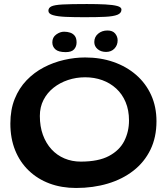

<svg xmlns="http://www.w3.org/2000/svg" viewBox="-20 -882 829 954"><path d="M358 52Q286 52 226.2 29.8Q166.5 7.5 122.8 -34.5Q79 -76.5 55.2 -135.5Q31.5 -194.5 31.5 -268Q31.5 -337 53 -390.5Q74.5 -444 112 -483Q149.5 -522 197.2 -547Q245 -572 298 -584.2Q351 -596.5 403 -596.5Q479.5 -596.5 544 -574Q608.5 -551.5 656.5 -509.8Q704.5 -468 731 -409.8Q757.5 -351.5 757.5 -279.5Q757.5 -200 727.5 -138.2Q697.5 -76.5 643 -34Q588.5 8.5 515.8 30.2Q443 52 358 52ZM381.5 -79Q469 -79 521.5 -107Q574 -135 597.5 -181.5Q621 -228 621 -283.5Q621 -334.5 604.2 -374.5Q587.5 -414.5 557.5 -442Q527.5 -469.5 488 -483.8Q448.5 -498 403 -498Q358.5 -498 318 -484.5Q277.5 -471 246 -446Q214.5 -421 196.2 -385.5Q178 -350 178 -306Q178 -253.5 193.2 -211.8Q208.5 -170 235.8 -140.2Q263 -110.5 300.2 -94.8Q337.5 -79 381.5 -79ZM306.5 -623Q270.5 -623 255.2 -636.8Q240 -650.5 240 -671.5Q240 -696.5 259.2 -710.5Q278.5 -724.5 298.5 -724.5Q314.5 -724.5 328.8 -719.8Q343 -715 351.8 -703.5Q360.5 -692 360.5 -671Q360.5 -651 348.2 -637Q336 -623 306.5 -623ZM507 -624Q481.5 -624 465 -638Q448.5 -652 448.5 -673Q448.5 -698.5 467.5 -714.5Q486.5 -730.5 514 -730.5Q539.5 -730.5 552 -715.5Q564.5 -700.5 564.5 -681.5Q564.5 -657.5 548.8 -640.8Q533 -624 507 -624ZM400 -796.5Q347 -796.5 306.5 -798.2Q266 -800 243.2 -806.8Q220.5 -813.5 220.5 -828.5Q220.5 -843 235.2 -850.2Q250 -857.5 291 -859.8Q332 -862 411.5 -862Q464.5 -862 503 -860Q541.5 -858 562.5 -852.2Q583.5 -846.5 583.5 -834.5Q583.5 -816.5 563.2 -808.5Q543 -800.5 502.5 -798.5Q462 -796.5 400 -796.5Z"/></svg>

Font: Gluten
Style: Regular
Weight: 400
Designer: Tyler Finck
Foundry: Etcetera Type Company
Version: Version 1.300